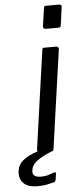

<svg xmlns="http://www.w3.org/2000/svg" viewBox="-123 -775 423 978"><g transform="rotate(-5 88.5 -286.0)"><path d="M126 -14Q125 -5 122 -2.5Q119 0 108 0H57Q48 0 44.5 -4.5Q41 -9 42 -17L113 -519Q114 -526 116 -528Q118 -530 124 -530H185Q191 -530 194.5 -526Q198 -522 197 -515ZM230 -727 218 -639Q217 -630 213.5 -627.5Q210 -625 200 -625H141Q132 -625 129 -629.5Q126 -634 127 -642L140 -731Q141 -738 143 -740Q145 -742 151 -742H219Q225 -742 228.5 -738Q232 -734 230 -727ZM-61 85Q-59 65 -47.5 48.5Q-36 32 -11 17Q14 2 56 -10L119 -2Q65 20 38.5 40Q12 60 9 87Q6 105 16 114Q26 123 50 123Q73 123 90 117.5Q107 112 116 108Q122 106 125.5 108Q129 110 127 116L123 145Q122 149 120 152Q118 155 115 157Q101 161 78.5 165.5Q56 170 30 170Q-21 170 -43.5 146.5Q-66 123 -61 85Z"/></g></svg>

Font: Libre Franklin
Style: Italic
Weight: 400
Italic angle: -8°
Designer: Pablo Impallari, Rodrigo Fuenzalida, Nhung Nguyen
Foundry: Impallari Type
Version: Version 3.000